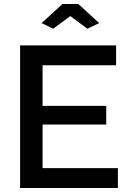

<svg xmlns="http://www.w3.org/2000/svg" viewBox="-20 -936 643 956"><path d="M187 -821 245 -793 330 -856 415 -793 474 -821 370 -916H291ZM567 -99H192V-316H509V-409H192V-611H558V-710H80V0H567Z"/></svg>

Font: FIGSv2-sans-serif SemiBold
Style: Regular
Weight: 600
Designer: Matt McInerney, Pablo Impallari, Rodrigo Fuenzalida,Mirko Velimirovic
Foundry: Matt McInerney, Pablo Impallari, Rodrigo Fuenzalida
Version: Version 4.021;hotconv 1.0.109;makeotfexe 2.5.65596